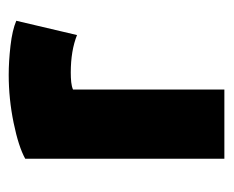

<svg xmlns="http://www.w3.org/2000/svg" viewBox="-66 -456 523 430"><g transform="rotate(-90 195.0 -241.5)"><path d="M247 -344Q235 -344 225.5 -343Q216 -342 209 -339V0H54V-446Q81 -461 134.5 -472Q188 -483 242 -483Q272 -483 307 -479Q342 -475 363 -466L331 -330Q296 -344 247 -344Z"/></g></svg>

Font: Kreadon
Style: Regular
Weight: 400
Designer: kohakuno
Foundry: StudioGnu
Version: Version 1.000;Glyphs 3.1.2 (3151)